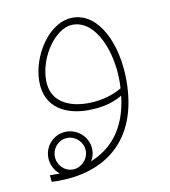

<svg xmlns="http://www.w3.org/2000/svg" viewBox="-67 -375 588 665"><g transform="rotate(-10 226.5 -43.0)"><path d="M86 231C240 231 378 150 378 -71C378 -201 323 -317 232 -317C148 -317 80 -209 80 -119C80 -23 157 8 229 8C287 8 325 -6 351 -22C338 94 281 155 209 184C216 173 220 159 220 145C220 103 185 68 142 68C99 68 65 103 65 145C65 170 77 193 95 207C83 207 72 207 60 207L62 230C70 231 78 231 86 231ZM104 -119C104 -203 168 -293 228 -293C310 -293 354 -176 354 -75C354 -65 354 -56 353 -47C329 -33 289 -16 233 -16C168 -16 104 -42 104 -119ZM142 201C112 201 88 176 88 145C88 115 112 90 142 90C172 90 197 115 197 145C197 176 171 201 142 201Z"/></g></svg>

Font: Noto Sans Arabic UI Th
Style: Regular
Weight: 100
Designer: Monotype Design Team, Nadine Chahine and Nizar Qandah
Foundry: Monotype Imaging Inc.
Version: Version 2.010